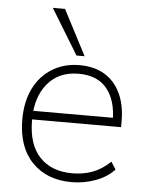

<svg xmlns="http://www.w3.org/2000/svg" viewBox="-54 -793 648 845"><g transform="rotate(5 270.5 -370.5)"><path d="M294 8Q184 8 119 -59.5Q54 -127 54 -248Q54 -328 83 -386Q112 -444 164.5 -476Q217 -508 285 -508Q350 -508 395.5 -480.5Q441 -453 465.5 -401.5Q490 -350 490 -279V-252H81V-290H468L451 -277Q451 -367 409 -418.5Q367 -470 284 -470Q196 -470 146.5 -410Q97 -350 97 -253V-248Q97 -142 149 -86.5Q201 -31 294 -31Q341 -31 382 -46Q423 -61 461 -97L482 -64Q451 -30 400 -11Q349 8 294 8ZM267 -549 145 -749H199L303 -549Z"/></g></svg>

Font: Mulish ExtraLight ExtraLight
Style: Regular
Weight: 250
Version: Version 3.603